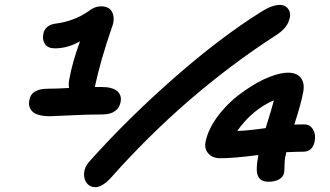

<svg xmlns="http://www.w3.org/2000/svg" viewBox="-20 -759 1356 790"><path d="M371.1 11.2Q350.6 11.2 337.4 -5.1Q324.2 -21.5 325.9 -46.4Q327.6 -71.3 346.2 -92.8Q505.4 -271 697 -439Q888.7 -606.9 1054.2 -710Q1098.6 -738.8 1131.8 -738.8Q1155.8 -738.8 1167.7 -719.5Q1179.7 -700.2 1167.2 -669.4Q1154.8 -638.7 1113.8 -612.8Q741.7 -372.1 433.1 -23.9Q399.4 11.2 371.1 11.2ZM187 -280.8Q133.3 -280.8 113.8 -299.8Q94.2 -318.8 101.1 -348.1Q108.9 -394 178.2 -394Q212.9 -394 264.2 -397Q261.2 -410.6 264.2 -428.2Q277.3 -502.4 309.1 -588.9Q258.3 -560.1 206.1 -560.1Q177.2 -560.1 165.3 -577.6Q153.3 -595.2 158.2 -619.1Q160.6 -635.7 173.8 -647.5Q187 -659.2 210 -662.1Q244.6 -666 280.5 -679.4Q316.4 -692.9 344.2 -712.9Q368.7 -732.9 397 -732.9Q431.2 -732.9 442.6 -706.5Q454.1 -680.2 439.9 -645Q392.6 -507.8 370.1 -400.9H399.9Q441.9 -400.9 461.9 -384.3Q481.9 -367.7 476.1 -338.9Q472.2 -315.9 453.4 -302Q434.6 -288.1 401.9 -288.1Q340.3 -288.1 269.8 -284.4Q199.2 -280.8 187 -280.8ZM1085 -11.2Q1051.8 -11.2 1041.5 -34.9Q1031.2 -58.6 1042 -113.8Q1042 -115.2 1042.5 -117.7Q1043 -120.1 1043 -121.1Q940.4 -107.9 887.2 -107.9Q854.5 -107.9 837.6 -127Q820.8 -146 825.2 -172.9Q836.4 -231 883.8 -291Q926.8 -344.7 985.1 -385Q1043.5 -425.3 1089.1 -442.6Q1134.8 -460 1164.1 -460Q1203.1 -460 1219 -437Q1234.9 -414.1 1227.1 -377.9Q1219.2 -334 1190.9 -246.1Q1204.1 -247.1 1232.9 -247.1Q1255.4 -247.1 1267.8 -226.6Q1280.3 -206.1 1274.9 -178.2Q1266.1 -134.8 1228 -134.8Q1202.1 -134.8 1158.2 -132.8Q1157.7 -127.9 1152.8 -108.9Q1150.9 -93.8 1150.6 -75.2Q1150.4 -56.6 1148.9 -47.9Q1145.5 -30.8 1128.2 -21Q1110.8 -11.2 1085 -11.2ZM1106.9 -346.2Q1018.6 -308.6 956.1 -220.2Q999 -221.2 1073.2 -231.9Q1104 -331.5 1106.9 -346.2Z"/></svg>

Font: Shantell Sans Irregular Bouncy
Style: Italic
Weight: 600
Italic angle: -11.31°
Designer: Stephen Nixon, Anya Danilova, Shantell Martin
Foundry: Arrow Type
Version: Version 1.006;[9816181b4]